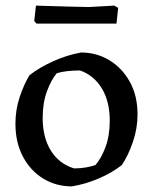

<svg xmlns="http://www.w3.org/2000/svg" viewBox="-20 -652 543 684"><path d="M236 12Q180 12 134.5 -15.5Q89 -43 62 -93.5Q35 -144 35 -211Q35 -261 50 -306Q65 -351 85 -384Q121 -412 170 -434Q219 -456 269 -465Q324 -465 369.5 -437.5Q415 -410 442.5 -360.5Q470 -311 470 -244Q470 -195 453.5 -146.5Q437 -98 414 -64Q380 -37 332.5 -16.5Q285 4 236 12ZM244 -52Q266 -52 286 -55.5Q306 -59 320 -64Q341 -88 356 -128.5Q371 -169 371 -222Q371 -291 342.5 -337.5Q314 -384 265 -401Q241 -401 219 -398.5Q197 -396 182 -391Q162 -367 147 -326Q132 -285 132 -232Q132 -162 161.5 -115Q191 -68 244 -52ZM110 -568 102 -577 108 -632Q136 -631 174.5 -630Q213 -629 248 -628Q283 -627 298 -627L387 -632L401 -624L395 -568Z"/></svg>

Font: Labrada Medium
Style: Regular
Weight: 500
Designer: Mercedes Jáuregui
Foundry: Omnibus-Type Team
Version: Version 1.000; ttfautohint (v1.8.4.7-5d5b)